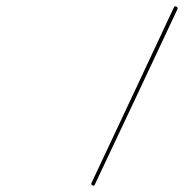

<svg xmlns="http://www.w3.org/2000/svg" viewBox="-20 -580 590 606"><path d="M529 -557Q531 -562 537 -559Q542 -557 540 -551Q475 -413 410 -274.5Q345 -136 279 3Q279 3 279 3Q279 3 279 3Q277 8 272 5Q266 3 269 -3Q334 -141 399 -279.5Q464 -418 529 -557Q529 -557 529 -557Q529 -557 529 -557Z"/></svg>

Font: FRB American Cursive Thin
Style: Italic
Weight: 100
Italic angle: -25°
Version: Version 2.0;Modular Font Editor K font №1